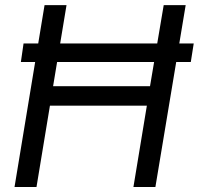

<svg xmlns="http://www.w3.org/2000/svg" viewBox="-20 -748 795 768"><path d="M754.9 -574.2 743.2 -500H63.5L74.2 -574.2ZM38.1 0 158.2 -727.5H246.1L192.4 -403.3H580.1L634.8 -727.5H722.7L601.6 0H513.7L567.4 -325.2H179.7L126 0Z"/></svg>

Font: Inter Tight
Style: Italic
Weight: 400
Italic angle: -9.39999°
Designer: Rasmus Andersson
Foundry: rsms
Version: Version 3.002